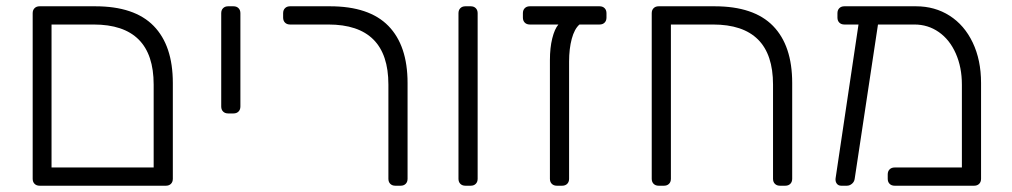

<svg xmlns="http://www.w3.org/2000/svg" viewBox="-20 -591 3220 611"><path d="M84 -22V-549Q84 -559 90 -565Q96 -571 106 -571H283Q408 -571 469 -508.5Q530 -446 530 -327V-22Q530 -12 524 -6Q518 0 508 0H106Q96 0 90 -6Q84 -12 84 -22ZM469 -58V-322Q469 -513 278 -513H144V-58Z M684 -252V-549Q684 -559 690 -565Q696 -571 706 -571H723Q733 -571 739 -565Q745 -559 745 -549V-252Q745 -242 739 -236Q733 -230 723 -230H706Q696 -230 690 -236Q684 -242 684 -252Z M1216 -22V-322Q1216 -513 1025 -513H903Q893 -513 887 -519Q881 -525 881 -535V-549Q881 -559 887 -565Q893 -571 903 -571H1030Q1155 -571 1216 -508.5Q1277 -446 1277 -327V-22Q1277 -12 1271 -6Q1265 0 1255 0H1238Q1228 0 1222 -6Q1216 -12 1216 -22Z M1439 -22V-549Q1439 -559 1445 -565Q1451 -571 1461 -571H1478Q1488 -571 1494 -565Q1500 -559 1500 -549V-22Q1500 -12 1494 -6Q1488 0 1478 0H1461Q1451 0 1445 -6Q1439 -12 1439 -22Z M1910 -549V-535Q1910 -525 1904 -519Q1898 -513 1888 -513H1824Q1808 -499 1799.5 -467.5Q1791 -436 1791 -395V-22Q1791 -12 1785 -6Q1779 0 1769 0H1752Q1742 0 1736 -6Q1730 -12 1730 -22V-400Q1730 -439 1737.5 -469Q1745 -499 1757 -513H1666Q1656 -513 1650 -519Q1644 -525 1644 -535V-549Q1644 -559 1650 -565Q1656 -571 1666 -571H1888Q1898 -571 1904 -565Q1910 -559 1910 -549Z M2054 -22V-549Q2054 -559 2060 -565Q2066 -571 2076 -571H2254Q2379 -571 2440 -508.5Q2501 -446 2501 -327V-22Q2501 -12 2495 -6Q2489 0 2479 0H2462Q2452 0 2446 -6Q2440 -12 2440 -22V-322Q2440 -513 2249 -513H2115V-22Q2115 -12 2109 -6Q2103 0 2093 0H2076Q2066 0 2060 -6Q2054 -12 2054 -22Z M3102 -327V-22Q3102 -12 3096 -6Q3090 0 3080 0H2827Q2817 0 2811 -6Q2805 -12 2805 -22V-36Q2805 -46 2811 -52Q2817 -58 2827 -58H3041V-322Q3041 -377 3021.5 -421Q3002 -465 2967.5 -489Q2933 -513 2890 -513H2774L2700 -23Q2699 -13 2691.5 -6.5Q2684 0 2675 0H2657Q2648 0 2643 -6.5Q2638 -13 2639 -23L2712 -513H2667Q2657 -513 2651 -519Q2645 -525 2645 -535V-549Q2645 -559 2651 -565Q2657 -571 2667 -571H2895Q2955 -571 3002 -541Q3049 -511 3075.5 -455.5Q3102 -400 3102 -327Z"/></svg>

Font: Rubik
Style: Regular
Weight: 300
Designer: Hubert & Fischer
Foundry: Hubert & Fischer
Version: Version 1.100